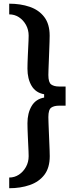

<svg xmlns="http://www.w3.org/2000/svg" viewBox="-20 -820 406 1042"><path d="M30 201.5V143.5Q59 143.5 82.8 127.8Q106.5 112 121 85.8Q135.5 59.5 135.5 27.5Q135.5 18 134.8 0.5Q134 -17 133 -38.2Q132 -59.5 131 -81.2Q130 -103 129.5 -121.5Q129 -140 129 -151.5Q129 -206 151.5 -244.2Q174 -282.5 219.5 -290.5V-308.5Q174 -316.5 151.5 -354.2Q129 -392 129 -447.5Q129 -459 129.5 -477.5Q130 -496 131 -517.5Q132 -539 133 -560.2Q134 -581.5 134.8 -599Q135.5 -616.5 135.5 -626.5Q135.5 -658.5 121 -684.8Q106.5 -711 82.8 -726.5Q59 -742 30 -742V-800Q91.5 -800 141.2 -783Q191 -766 220.2 -727.8Q249.5 -689.5 249.5 -626.5Q249.5 -614.5 248.8 -592Q248 -569.5 247 -542.2Q246 -515 245 -488.8Q244 -462.5 243.2 -442Q242.5 -421.5 242.5 -413Q242.5 -372.5 258 -361.5Q273.5 -350.5 300.5 -350.5H336V-246.5H300.5Q273.5 -246.5 258 -235.8Q242.5 -225 242.5 -184.5Q242.5 -175.5 243.2 -155.5Q244 -135.5 245 -109.2Q246 -83 247.2 -55.8Q248.5 -28.5 249.2 -6.2Q250 16 250 27.5Q250 90.5 220.8 128.8Q191.5 167 141.5 184.2Q91.5 201.5 30 201.5Z"/></svg>

Font: Big Shoulders Text Thin
Style: Bold
Weight: 700
Version: Version 2.002